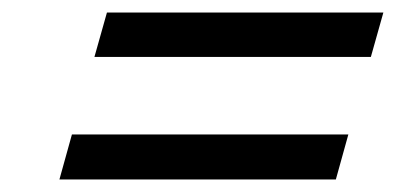

<svg xmlns="http://www.w3.org/2000/svg" viewBox="-20 -481 654 307"><path d="M573 -390H131L151 -461H593ZM517 -194H75L95 -266H537Z"/></svg>

Font: Intel One Mono
Style: Italic
Weight: 400
Italic angle: -16°
Monospace: yes
Designer: Fred Shallcrass
Foundry: Frere-Jones Type LLC
Version: Version 1.400;hotconv 1.1.0;makeotfexe 2.6.0;FJTRelease1.4